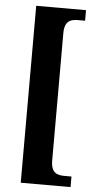

<svg xmlns="http://www.w3.org/2000/svg" viewBox="-60 -796 482 960"><g transform="rotate(5 181.5 -316.0)"><path d="M82 128H332V75H297C260 75 229 66 229 3V-635C229 -698 260 -707 297 -707H332V-760H82Z"/></g></svg>

Font: Noto Serif Thai ExtraCondensed ExtraBold
Style: Regular
Weight: 800
Width: 2
Designer: Monotype Design Team
Foundry: Monotype Imaging Inc.
Version: Version 2.002